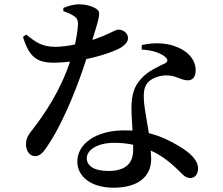

<svg xmlns="http://www.w3.org/2000/svg" viewBox="-20 -821 1040 894"><path d="M509 53C618 53 684 5 684 -81L682 -120C728 -99 764 -72 795 -43C826 -15 840 8 865 8C885 8 902 -6 902 -37C902 -74 868 -109 811 -142C776 -163 730 -187 673 -201C664 -257 654 -312 651 -341C648 -379 648 -412 666 -434C684 -456 717 -468 749 -470C799 -472 821 -447 854 -447C880 -447 891 -466 891 -495C891 -544 853 -587 788 -608C749 -621 693 -624 640 -611V-590C684 -588 722 -577 747 -558C760 -547 764 -536 752 -528C719 -511 671 -493 636 -453C605 -420 592 -378 592 -318C592 -286 595 -249 597 -213L560 -214C420 -214 340 -147 340 -69C340 -1 401 53 509 53ZM600 -147V-122C600 -64 568 -25 485 -25C414 -25 384 -51 384 -85C384 -118 426 -156 512 -156C544 -156 573 -153 600 -147ZM232 -529C255 -529 280 -531 306 -534C261 -398 187 -288 123 -207C107 -186 101 -170 101 -149C101 -121 116 -94 144 -94C168 -94 184 -115 205 -147C284 -267 349 -443 382 -546C449 -560 511 -581 544 -600C558 -610 576 -623 576 -643C576 -668 553 -683 531 -683C515 -683 492 -662 410 -635C442 -739 451 -765 431 -778C412 -792 380 -801 347 -801C323 -801 293 -792 275 -784V-769C287 -765 304 -759 320 -749C337 -739 344 -728 343 -707C342 -683 337 -649 329 -614C301 -608 268 -603 239 -603C173 -603 145 -626 102 -660L87 -649C116 -555 152 -529 232 -529Z"/></svg>

Font: GenKiMin2 TW SB
Style: Regular
Weight: 600
Version: Version 2.100;PS 2.1;hotconv 16.6.51;makeotf.lib2.5.65220 DE